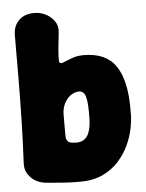

<svg xmlns="http://www.w3.org/2000/svg" viewBox="-53 -765 629 830"><g transform="rotate(-5 261.5 -350.0)"><path d="M260 22Q212 22 180 19Q148 16 120 14Q76 11 49.5 -15.5Q23 -42 25 -78Q30 -179 32 -267Q34 -355 34.5 -444Q35 -533 35 -633Q35 -673 59.5 -697.5Q84 -722 126 -722Q154 -722 177 -710Q200 -698 214 -677.5Q228 -657 225 -629Q221 -592 218 -564Q215 -536 215 -511Q215 -499 220 -497Q225 -495 231 -497Q240 -500 253.5 -506Q267 -512 284.5 -517Q302 -522 323 -522Q420 -522 462.5 -460Q505 -398 505 -275V-250Q505 -224 498 -188.5Q491 -153 474.5 -117Q458 -81 429.5 -49Q401 -17 359.5 2.5Q318 22 260 22ZM260 -148Q281 -148 294 -157.5Q307 -167 313.5 -182.5Q320 -198 322.5 -216Q325 -234 325 -250V-275Q325 -323 317.5 -345Q310 -367 290 -367Q271 -367 253.5 -354.5Q236 -342 225.5 -320.5Q215 -299 215 -272V-183Q215 -170 218 -164.5Q221 -159 226 -154Q233 -150 242 -149Q251 -148 260 -148Z"/></g></svg>

Font: Winky Sans ExtraBold
Style: Regular
Weight: 800
Designer: Simon Atzbach
Foundry: typofactur
Version: Version 1.205